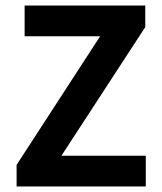

<svg xmlns="http://www.w3.org/2000/svg" viewBox="-20 -674 585 694"><path d="M40 0H507V-111H202L505 -576V-654H69V-543H342L40 -78Z"/></svg>

Font: Source Sans Pro SemBd
Style: Regular
Weight: 700
Designer: Paul D. Hunt
Foundry: Adobe Systems Incorporated
Version: Version 2.020;PS 2.0;hotconv 1.0.86;makeotf.lib2.5.63406